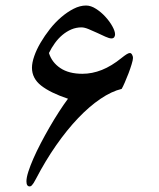

<svg xmlns="http://www.w3.org/2000/svg" viewBox="-20 -666 577 695"><path d="M95.7 -420.9Q95.7 -439 104 -462.9Q112.3 -486.8 127 -511.7Q141.6 -536.6 160.6 -560.8Q179.7 -585 201.7 -603.8Q223.6 -622.6 246.6 -634.3Q269.5 -646 291.5 -646Q309.1 -646 327.6 -634Q346.2 -622.1 361.6 -605.2Q377 -588.4 386.7 -570.8Q396.5 -553.2 396.5 -541.5Q396.5 -535.6 393.3 -531.2Q390.1 -526.9 383.3 -526.9Q375.5 -526.9 361.6 -533.2Q347.7 -539.6 332 -546.9Q316.4 -554.2 301 -560.5Q285.6 -566.9 274.9 -566.9Q255.9 -566.9 238.5 -559.6Q221.2 -552.2 206.1 -539.6Q190.9 -526.9 178.7 -510Q166.5 -493.2 157.2 -474.1Q167.5 -440.4 198.2 -419.7Q229 -398.9 278.3 -398.9Q313.5 -398.9 348.6 -412.8Q383.8 -426.8 420.4 -456.5Q430.2 -464.4 437.7 -469.2Q445.3 -474.1 450.2 -474.1Q454.6 -474.1 458 -468.3Q461.4 -462.4 461.4 -456.5Q461.4 -449.2 456.5 -433.3Q451.7 -417.5 445.1 -400.1Q438.5 -382.8 431.6 -367.2Q424.8 -351.6 420.4 -344.2Q383.8 -335.4 343.5 -308.1Q303.2 -280.8 262.7 -238.3Q222.2 -195.8 183.3 -140.1Q144.5 -84.5 110.4 -19Q105.5 -9.3 101.8 -3.7Q98.1 2 95.5 4.6Q92.8 7.3 90.8 8.1Q88.9 8.8 87.4 8.8Q75.7 8.8 75.7 -9.8Q75.7 -22.9 82.5 -44.4Q89.4 -65.9 100.8 -92Q112.3 -118.2 127.4 -147.2Q142.6 -176.3 159.2 -205.1Q175.8 -233.9 193.1 -260.7Q210.4 -287.6 226.1 -308.6Q162.1 -330.1 128.9 -356.2Q95.7 -382.3 95.7 -420.9Z"/></svg>

Font: HM XNiloofar
Style: Regular
Weight: 400
Designer: Hossein Movahhedian
Version: Version 2.8, 2015